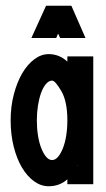

<svg xmlns="http://www.w3.org/2000/svg" viewBox="-20 -642 369 667"><path d="M304 -446V-2H214V-19Q187 5 149 5Q122 5 98 -12.5Q74 -30 56 -60.5Q38 -91 27.5 -133Q17 -175 17 -224Q17 -272 28 -314Q39 -356 57 -387Q75 -418 99 -436Q123 -454 149 -454Q186 -454 214 -428V-446ZM248 -68Q248 -67 247 -67H250ZM194 -324Q172 -362 161 -362Q150 -362 140 -350.5Q130 -339 123 -320Q116 -301 112 -276Q108 -251 108 -224Q108 -196 112 -171Q116 -146 123.5 -127Q131 -108 140.5 -97Q150 -86 161 -86Q172 -86 181.5 -97Q191 -108 198.5 -127Q206 -146 210 -171Q214 -196 214 -224Q214 -288 194 -324ZM228 -622 277 -510H189L182 -525Q180 -522 178.5 -517.5Q177 -513 175 -510H89L140 -622Z"/></svg>

Font: Fundamental  Brigade Condensed
Style: Regular
Weight: 400
Width: 3
Designer: Peter Wiegel, original typeface by Carl Albert Fahrenwaldt 1901
Foundry: Peter Wiegel
Version: Version 0.000 2012 initial release